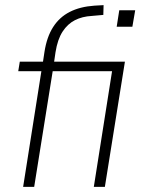

<svg xmlns="http://www.w3.org/2000/svg" viewBox="-20 -727 553 747"><path d="M70 0 141 -450H51L57 -487H159L145 -472L153 -525Q162 -583 186.5 -621.5Q211 -660 251 -680.5Q291 -701 347 -705L383 -707L382 -669L337 -665Q300 -663 271.5 -648.5Q243 -634 223.5 -604Q204 -574 196 -524L189 -476L181 -487H466L388 0H345L416 -450H185L113 0ZM434 -623 444 -687H506L495 -623Z"/></svg>

Font: Nunito Sans 10pt SemiCondensed ExtraLight
Style: Italic
Weight: 250
Width: 4
Italic angle: -9°
Designer: Vernon Adams
Foundry: Vernon Adams
Version: Version 3.101;gftools[0.9.27]